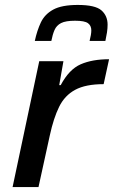

<svg xmlns="http://www.w3.org/2000/svg" viewBox="-20 -758 462 778"><path d="M31 0 139 -510H237L220 -413H226Q260 -477 307 -497.5Q354 -518 422 -518L400 -417Q327 -417 284.5 -394Q242 -371 219.5 -325Q197 -279 182 -210L136 0ZM121 -592Q130 -634 145.5 -667Q161 -700 195.5 -719Q230 -738 295 -738Q366 -738 391 -716Q416 -694 416 -658Q416 -643 413.5 -626.5Q411 -610 407 -592H343Q346 -604 348 -615Q350 -626 350 -635Q350 -654 336.5 -664Q323 -674 284 -674Q246 -674 227.5 -664.5Q209 -655 201 -636.5Q193 -618 188 -592Z"/></svg>

Font: Saira Medium
Style: Italic
Weight: 500
Italic angle: -12°
Designer: Hector Gatti with collaboration of the Omnibus-Type team
Foundry: Omnibus-Type
Version: Version 1.100; ttfautohint (v1.8.3)